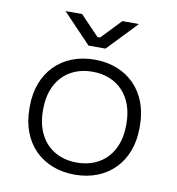

<svg xmlns="http://www.w3.org/2000/svg" viewBox="-79 -760 779 845"><g transform="rotate(10 310.0 -337.0)"><path d="M310 14C458 14 556 -87 556 -237V-249C556 -399 458 -500 310 -500C162 -500 64 -399 64 -249V-237C64 -87 162 14 310 14ZM124 -239V-247C124 -367 196 -446 310 -446C424 -446 496 -367 496 -247V-239C496 -119 424 -40 310 -40C196 -40 124 -119 124 -239ZM146 -688 272 -556H348L474 -688H400L316 -600H304L220 -688Z"/></g></svg>

Font: Meta Space Light
Style: Regular
Weight: 300
Designer: Meta Pool / Florian Karsten
Foundry: Meta Pool / Florian Karsten
Version: Version 2.000;Glyphs 3.1.1 (3137)